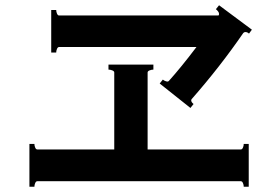

<svg xmlns="http://www.w3.org/2000/svg" viewBox="-20 -736 1040 731"><path d="M814 -716 939 -623 928 -608Q922 -614 914 -614Q909 -614 906 -610Q818 -482 710 -359Q708 -357 708 -354Q708 -347 717 -340L705 -325L588 -418L600 -433Q604 -429 612 -426.5Q620 -424 623 -428Q669 -479 728 -557H205Q200 -557 197 -550Q194 -543 194 -536H175V-698H194Q194 -691 197 -684Q200 -677 205 -677H812L813 -679Q814 -680 814 -683Q814 -688 810 -693Q806 -698 802 -701ZM897 -167Q902 -167 905 -174Q908 -181 908 -188H927V-25H908Q908 -32 905 -39Q902 -46 897 -46H122Q117 -46 114 -39Q111 -32 111 -25H92V-188H111Q111 -181 114 -174Q117 -167 122 -167H415V-460Q415 -465 407.5 -468Q400 -471 393 -471V-490H564V-471Q557 -471 549.5 -468Q542 -465 542 -460V-167Z"/></svg>

Font: Aoboshi One
Style: Regular
Weight: 400
Designer: IKIMOJI
Foundry: Natsumi Matsuba
Version: Version 1.000; ttfautohint (v1.8.3)